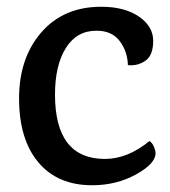

<svg xmlns="http://www.w3.org/2000/svg" viewBox="-20 -534 505 569"><path d="M280 -514Q349 -514 391.5 -485Q434 -456 434 -413Q434 -370 411 -354Q388 -338 359 -341Q358 -381 335 -412Q312 -443 266 -443Q207 -443 175 -391.5Q143 -340 143 -254Q143 -63 291 -63Q358 -63 423 -116Q431 -111 436 -99.5Q441 -88 441 -80Q441 -49 383 -17Q325 15 253 15Q151 15 94 -52.5Q37 -120 36.5 -240.5Q36 -361 102 -437.5Q168 -514 280 -514Z"/></svg>

Font: Karma SemiBold
Style: Regular
Weight: 600
Designer: Joana Correia
Foundry: Indian Type Foundry
Version: Version 1.202;PS 1.0;hotconv 1.0.78;makeotf.lib2.5.61930; tt